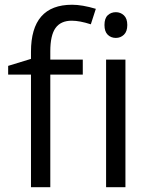

<svg xmlns="http://www.w3.org/2000/svg" viewBox="-20 -785 632 805"><path d="M327.1 -472.2H190.9V0H109.9V-472.2H14.2V-508.8L109.9 -538.1V-567.9Q109.9 -765.1 282.2 -765.1Q324.7 -765.1 381.8 -748L360.8 -683.1Q314 -698.2 280.8 -698.2Q234.9 -698.2 212.9 -667.7Q190.9 -637.2 190.9 -569.8V-535.2H327.1ZM505.9 0H424.8V-535.2H505.9ZM418 -680.2Q418 -708 431.6 -720.9Q445.3 -733.9 465.8 -733.9Q485.4 -733.9 499.5 -720.7Q513.7 -707.5 513.7 -680.2Q513.7 -652.8 499.5 -639.4Q485.4 -626 465.8 -626Q445.3 -626 431.6 -639.4Q418 -652.8 418 -680.2Z"/></svg>

Font: f08437224
Style: Regular
Weight: 400
Foundry: Ascender Corporation
Version: Version 1.10